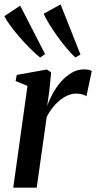

<svg xmlns="http://www.w3.org/2000/svg" viewBox="-21 -864 442 884"><path d="M40 0 105.5 -468.5 51 -491 56 -519 194.5 -544 214.5 -531 206 -444 196 -375.5Q206 -404.5 222.5 -434.5Q239 -464.5 261 -489.2Q283 -514 309.5 -529.2Q336 -544.5 365.5 -544.5Q378.5 -544.5 387.8 -542.5Q397 -540.5 401.5 -537L377 -420.5Q372.5 -425 359.5 -429Q346.5 -433 329.5 -433Q309 -433 289.2 -424Q269.5 -415 251.5 -399.8Q233.5 -384.5 218.8 -365.2Q204 -346 194 -325.5L148 0ZM164 -599Q144 -614.5 119.2 -639.2Q94.5 -664 70.2 -691.8Q46 -719.5 27 -745.5Q8 -771.5 -1 -789.5L72 -838L186.5 -615ZM326 -599Q307.5 -616 285.2 -642.5Q263 -669 242 -698.5Q221 -728 204.5 -755Q188 -782 180 -801L258 -843.5L349.5 -613Z"/></svg>

Font: Merriweather 72pt Medium
Style: Italic
Weight: 500
Italic angle: -7.8°
Version: Version 2.101